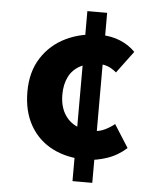

<svg xmlns="http://www.w3.org/2000/svg" viewBox="-51 -698 630 783"><g transform="rotate(5 264.0 -307.0)"><path d="M322 -51Q244 -51 185 -81Q126 -111 93 -168.5Q60 -226 60 -307Q60 -388 97 -445.5Q134 -503 196.5 -533Q259 -563 335 -563Q381 -563 418 -547.5Q455 -532 480 -506L413 -416Q395 -431 378.5 -437.5Q362 -444 344 -444Q297 -444 265.5 -427.5Q234 -411 218.5 -380Q203 -349 203 -307Q203 -244 238.5 -207Q274 -170 339 -170Q366 -170 388.5 -181Q411 -192 428 -206L487 -113Q452 -81 407.5 -66Q363 -51 322 -51ZM275 41V-655H356V41Z"/></g></svg>

Font: Source Sans 3
Style: Bold
Weight: 700
Designer: Paul D. Hunt
Foundry: Adobe
Version: Version 3.052;hotconv 1.1.0;makeotfexe 2.6.0